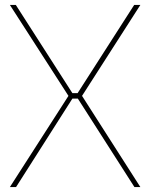

<svg xmlns="http://www.w3.org/2000/svg" viewBox="-20 -757 608 777"><path d="M20 0 257 -369 20 -737H44L273 -380H294L523 -737H548L312 -369L548 0H524L295 -358H273L45 0Z"/></svg>

Font: Tomorrow Thin
Style: Regular
Weight: 250
Designer: Tony de Marco, Monica Rizzolli
Foundry: Just in Type
Version: Version 2.002